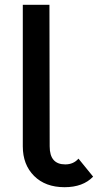

<svg xmlns="http://www.w3.org/2000/svg" viewBox="-20 -770 408 800"><path d="M249 10Q169 10 122 -37Q75 -84 75 -160V-750H186L187 -160Q187 -85 252 -85Q286 -85 307 -109L368 -34Q326 10 249 10Z"/></svg>

Font: Orkney Medium
Style: Regular
Weight: 500
Designer: Samuel Oakes and Alfredo Marco Pradil
Foundry: Alfredo Marco Pradil
Version: 1.0; ttfautohint (v1.5)